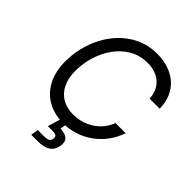

<svg xmlns="http://www.w3.org/2000/svg" viewBox="-256 -885 1241 1241"><g transform="rotate(45 364.5 -265.0)"><path d="M340.8 10.3Q257.3 10.3 195.3 -25.4Q133.3 -61 99.6 -127Q65.9 -192.9 65.9 -284.2Q65.9 -370.1 93 -451.4Q120.1 -532.7 170.9 -597.2Q221.7 -661.6 293.2 -699.7Q364.7 -737.8 454.1 -737.8Q510.3 -737.8 557.6 -721.4Q605 -705.1 639.9 -674.1Q674.8 -643.1 694.1 -598.6Q713.4 -554.2 713.9 -497.6H622.1Q620.1 -535.2 606.7 -563.7Q593.3 -592.3 570.3 -612.3Q547.4 -632.3 516.8 -642.3Q486.3 -652.3 450.7 -652.3Q381.3 -652.3 326.7 -621.1Q272 -589.8 233.9 -537.1Q195.8 -484.4 175.5 -419.2Q155.3 -354 155.3 -286.1Q155.3 -218.3 179 -170.9Q202.6 -123.5 245.4 -99.4Q288.1 -75.2 344.2 -75.2Q381.8 -75.2 417.5 -85.2Q453.1 -95.2 484.4 -115Q515.6 -134.8 539.6 -163.6Q563.5 -192.4 577.6 -230H670.4Q651.4 -174.3 618.4 -130.1Q585.4 -85.9 541.5 -54.4Q497.6 -22.9 446.8 -6.3Q396 10.3 340.8 10.3ZM246.1 208.5 254.4 157.2H312Q338.4 157.2 350.3 149.9Q362.3 142.6 365.2 125.5Q368.2 108.4 359.1 100.8Q350.1 93.3 322.8 93.3H282.7L315.9 -19H362.3L358.4 4.4L351.6 46.4Q397 48.3 416.7 67.1Q436.5 85.9 430.2 124.5Q423.3 167.5 392.8 188Q362.3 208.5 304.2 208.5Z"/></g></svg>

Font: Inter 17pt
Style: Italic
Weight: 400
Italic angle: -9.3988°
Version: Version 4.001;git-66647c0bb